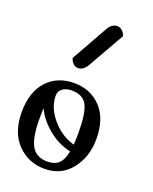

<svg xmlns="http://www.w3.org/2000/svg" viewBox="-148 -876 767 962"><g transform="rotate(20 236.0 -395.5)"><path d="M403 -226Q403 -131 350.5 -64Q298 3 209 3Q122 3 63.5 -57.5Q5 -118 5 -226Q5 -333 59.5 -392.5Q114 -452 204 -452Q291 -452 347 -393Q403 -334 403 -226ZM203 -413Q176 -413 156.5 -399.5Q137 -386 137 -361Q137 -297 187 -238.5Q237 -180 306 -161Q308 -199 308 -226Q308 -330 286 -371.5Q264 -413 203 -413ZM100 -226Q100 -124 125.5 -80Q151 -36 209 -36Q249 -36 270.5 -56.5Q292 -77 300 -123Q235 -137 180.5 -182Q126 -227 101 -282Q100 -265 100 -226ZM352 -756 241 -561Q222 -529 194 -529Q180 -529 169.5 -538.5Q159 -548 156 -558L152 -567L261 -761Q280 -794 309 -794Q323 -794 333.5 -784.5Q344 -775 348 -766Z"/></g></svg>

Font: Sofia
Style: Regular
Weight: 400
Designer: Paula Nazal and Daniel Hernndez
Foundry: Paula Nazal, Daniel Hernndez
Version: Version 1.001